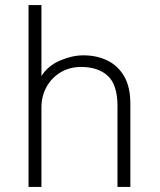

<svg xmlns="http://www.w3.org/2000/svg" viewBox="-20 -740 634 760"><path d="M93 0V-720H144V-439Q170 -480 218 -500.5Q266 -521 310 -521Q363 -521 405 -500.5Q447 -480 471.5 -438Q496 -396 496 -329V0H445V-321Q445 -404 407 -439.5Q369 -475 301 -475Q256 -475 220.5 -454Q185 -433 164.5 -396.5Q144 -360 144 -314V0Z"/></svg>

Font: Chivo Medium Thin
Style: Regular
Weight: 250
Version: Version 2.002